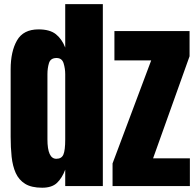

<svg xmlns="http://www.w3.org/2000/svg" viewBox="-20 -879 924 907"><path d="M179.2 7.8Q128.4 7.8 98.6 -10.7Q68.8 -29.3 54.2 -62Q39.6 -94.7 34.9 -138.7Q30.3 -182.6 30.3 -232.9V-551.3Q30.3 -635.7 60.3 -688Q90.3 -740.2 162.1 -740.2Q215.3 -740.2 243.9 -717.5Q272.5 -694.8 288.1 -654.3V-859.4H465.8V0H288.1V-77.6Q273.4 -38.1 249.3 -15.1Q225.1 7.8 179.2 7.8ZM246.1 -128.9Q271 -128.9 279.5 -148.9Q288.1 -168.9 288.1 -220.7V-528.8Q288.1 -554.7 280.5 -579.8Q272.9 -605 247.1 -605Q218.8 -605 211.4 -581.1Q204.1 -557.1 204.1 -528.8V-220.7Q204.1 -128.9 246.1 -128.9ZM511.7 0V-106.9L694.3 -593.8H520.5V-732.4H875.5V-613.3L703.1 -130.9H877V0Z"/></svg>

Font: Anton SC
Style: Regular
Weight: 400
Designer: Vernon Adams
Foundry: Vernon Adams
Version: Version 2.116; ttfautohint (v1.8.4.7-5d5b)